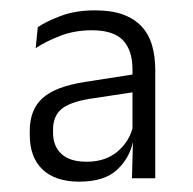

<svg xmlns="http://www.w3.org/2000/svg" viewBox="-20 -666 372 371"><path d="M235 -321.5 237 -397 236 -401V-504V-532Q236 -568.5 217.8 -588Q199.5 -607.5 157.5 -607.5Q124.5 -607.5 97 -597Q69.5 -586.5 49 -573L53 -613.5Q71 -625.5 99 -635.8Q127 -646 164 -646Q195.5 -646 217.5 -638Q239.5 -630 253.5 -615Q267.5 -600 273.8 -578.5Q280 -557 280 -531V-321.5ZM133 -315Q87 -315 62.2 -338.5Q37.5 -362 37.5 -405.5V-413Q37.5 -454 62 -476.2Q86.5 -498.5 143 -507.5L242.5 -523L245.5 -489L153 -475Q114 -468.5 98.2 -454.8Q82.5 -441 82.5 -415.5V-409.5Q82.5 -383.5 98.8 -368.5Q115 -353.5 147.5 -353.5Q184.5 -353.5 208 -374Q231.5 -394.5 237.5 -424L245.5 -392.5H237Q230.5 -360.5 206 -337.8Q181.5 -315 133 -315Z"/></svg>

Font: Anek Bangla Light
Style: Regular
Weight: 300
Designer: Sulekha Rajkumar (Bangla), Yesha Goshar (Latin)
Foundry: Ek Type
Version: Version 1.003